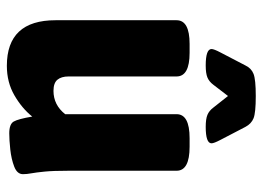

<svg xmlns="http://www.w3.org/2000/svg" viewBox="-123 -635 766 560"><g transform="rotate(90 260.0 -355.0)"><path d="M172 8Q39 8 39 -134V-487Q39 -525 108 -525H134Q203 -525 203 -487V-172Q203 -151 212.5 -139.5Q222 -128 245 -128Q286 -128 313 -162V-487Q313 -525 383 -525H408Q478 -525 478 -487V-173Q478 -127 480.5 -102Q483 -77 485.5 -63.5Q488 -50 488 -39Q488 -22 466 -13.5Q444 -5 416 -2Q388 1 369 1Q342 1 334.5 -12Q327 -25 320 -66Q296 -36 258 -14Q220 8 172 8ZM171 -572Q123 -572 123 -589Q123 -596 133 -615L171 -688Q179 -705 195.5 -711.5Q212 -718 260 -718Q309 -718 325 -711.5Q341 -705 350 -688L388 -615Q398 -596 398 -589Q398 -572 350 -572Q327 -572 315 -577Q303 -582 294 -594L260 -637L227 -594Q218 -582 206 -577Q194 -572 171 -572Z"/></g></svg>

Font: Asap Semi Condensed ExtraBold
Style: Regular
Weight: 800
Width: 4
Designer: Pablo Cosgaya
Foundry: Omnibus-Type
Version: Version 3.001; ttfautohint (v1.8.4.7-5d5b)